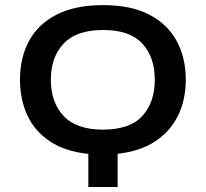

<svg xmlns="http://www.w3.org/2000/svg" viewBox="-20 -745 820 765"><path d="M391.1 -724.6Q502 -724.6 575 -686.5Q647.9 -648.4 684.1 -581.5Q720.2 -514.6 720.2 -427.2Q720.2 -347.7 689.5 -284.7Q658.7 -221.7 598.4 -181.9Q538.1 -142.1 448.7 -132.3V0H332V-131.8Q239.7 -141.6 179.2 -181.6Q118.7 -221.7 89.1 -285.2Q59.6 -348.6 59.6 -428.2Q59.6 -514.6 95.5 -581.5Q131.3 -648.4 204.8 -686.5Q278.3 -724.6 391.1 -724.6ZM391.1 -625.5Q284.7 -625.5 233.6 -571.5Q182.6 -517.6 182.6 -427.2Q182.6 -336.9 233.6 -282.7Q284.7 -228.5 390.1 -228.5Q497.1 -228.5 546.9 -282.7Q596.7 -336.9 596.7 -427.2Q596.7 -518.1 546.6 -571.8Q496.6 -625.5 391.1 -625.5Z"/></svg>

Font: Open Sans SemiBold
Style: Regular
Weight: 600
Designer: Monotype Design Team
Foundry: Monotype Imaging Inc.
Version: Version 3.003; ttfautohint (v1.8.4)